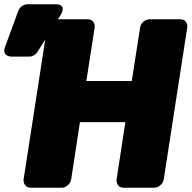

<svg xmlns="http://www.w3.org/2000/svg" viewBox="-36 -838 894 896"><path d="M685 38C701 38 724 23 728 0L838 -711C840 -727 830 -748 807 -748H661C645 -748 622 -734 618 -711L579 -460H367L406 -711C408 -727 398 -748 375 -748H228C212 -748 188 -734 184 -711L74 0C72 16 83 38 106 38H253C269 38 292 23 296 0L337 -268H549L508 0C506 16 516 38 539 38ZM92 -818C75 -818 57 -806 50 -789L-12 -620C-28 -578 8 -574 18 -574H102C116 -574 131 -583 139 -596L245 -765C282 -824 220 -818 220 -818Z"/></svg>

Font: Asimov Print
Style: EIt
Weight: 500
Designer: Google
Version: Version 2.000980; 2014